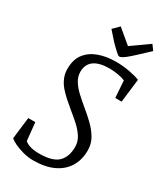

<svg xmlns="http://www.w3.org/2000/svg" viewBox="-209 -921 870 1015"><g transform="rotate(30 225.5 -413.5)"><path d="M170 11Q141 11 110 3Q79 -5 55 -16.5Q31 -28 21 -38L37 -170H80L91 -61Q102 -50 124.5 -43Q147 -36 180 -36Q262 -36 295 -68.5Q328 -101 328 -161Q328 -193 311 -220Q294 -247 267 -271.5Q240 -296 210 -320Q187 -339 165 -358.5Q143 -378 125 -399Q107 -420 96.5 -445Q86 -470 86 -499Q86 -557 113.5 -592Q141 -627 187.5 -643.5Q234 -660 291 -660Q332 -660 372.5 -652.5Q413 -645 438 -635L421 -492H382L375 -595Q357 -603 330 -607.5Q303 -612 280 -612Q216 -612 184.5 -588.5Q153 -565 153 -520Q153 -491 169 -465Q185 -439 211 -415Q237 -391 266 -367Q298 -341 327.5 -312.5Q357 -284 376 -251.5Q395 -219 395 -179Q395 -121 369 -78.5Q343 -36 293 -12.5Q243 11 170 11ZM290 -692Q285 -692 272 -703.5Q259 -715 246.5 -727.5Q234 -740 230 -744L182 -798L218 -834L303 -763L409 -838L432 -807L370 -749Q342 -723 326 -710.5Q310 -698 302 -695Q294 -692 290 -692Z"/></g></svg>

Font: Faustina Light
Style: Italic
Weight: 300
Italic angle: -8°
Designer: Alfonso Garcia
Foundry: http://www.omnibus-type.com
Version: Version 1.200